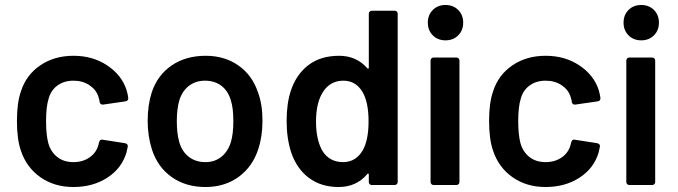

<svg xmlns="http://www.w3.org/2000/svg" viewBox="-20 -743 2722 771"><path d="M64 -138Q48 -183 48 -258Q48 -330 64 -376Q85 -442 141.5 -480.5Q198 -519 275 -519Q353 -519 411 -480Q469 -441 488 -382Q493 -366 495 -350V-348Q495 -338 484 -336L394 -323H392Q383 -323 380 -333Q380 -338 379 -341Q377 -349 375 -355Q366 -383 339 -401Q312 -419 275 -419Q237 -419 210.5 -399.5Q184 -380 175 -346Q165 -314 165 -257Q165 -202 174 -168Q184 -133 210 -112.5Q236 -92 275 -92Q313 -92 340.5 -111.5Q368 -131 376 -164Q377 -166 377 -169Q378 -170 378 -172Q381 -184 392 -182L482 -168Q487 -167 490.5 -163.5Q494 -160 493 -154Q490 -138 488 -131Q469 -67 411 -29.5Q353 8 275 8Q198 8 142 -31.5Q86 -71 64 -138Z M590 -143Q573 -197 573 -257Q573 -321 589 -371Q612 -441 669 -480Q726 -519 806 -519Q882 -519 937.5 -480Q993 -441 1016 -372Q1034 -324 1034 -258Q1034 -195 1017 -144Q994 -73 938 -32.5Q882 8 805 8Q726 8 669.5 -32Q613 -72 590 -143ZM907 -172Q917 -205 917 -256Q917 -310 907 -340Q896 -378 869 -398.5Q842 -419 803 -419Q766 -419 739 -398.5Q712 -378 700 -340Q690 -305 690 -256Q690 -207 700 -172Q711 -134 738.5 -113Q766 -92 805 -92Q842 -92 868.5 -113Q895 -134 907 -172Z M1473 -700H1565Q1570 -700 1573.5 -696.5Q1577 -693 1577 -688V-12Q1577 -7 1573.5 -3.5Q1570 0 1565 0H1473Q1468 0 1464.5 -3.5Q1461 -7 1461 -12V-42Q1461 -45 1459 -46Q1457 -47 1455 -44Q1411 8 1340 8Q1269 8 1220 -29Q1171 -66 1149 -132Q1131 -188 1131 -257Q1131 -328 1148 -379Q1170 -445 1219 -482Q1268 -519 1342 -519Q1411 -519 1455 -469Q1457 -467 1459 -467.5Q1461 -468 1461 -471V-688Q1461 -693 1464.5 -696.5Q1468 -700 1473 -700ZM1460 -256Q1460 -334 1435 -375Q1408 -419 1359 -419Q1308 -419 1279 -377Q1249 -333 1249 -255Q1249 -185 1273 -140Q1301 -92 1358 -92Q1409 -92 1437 -140Q1460 -181 1460 -256Z M1698 -652Q1698 -683 1718 -703Q1738 -723 1769 -723Q1800 -723 1820 -703Q1840 -683 1840 -652Q1840 -621 1820 -601Q1800 -581 1769 -581Q1738 -581 1718 -601Q1698 -621 1698 -652ZM1709 -12V-500Q1709 -505 1712.5 -508.5Q1716 -512 1721 -512H1813Q1818 -512 1821.5 -508.5Q1825 -505 1825 -500V-12Q1825 -7 1821.5 -3.5Q1818 0 1813 0H1721Q1716 0 1712.5 -3.5Q1709 -7 1709 -12Z M1960 -138Q1944 -183 1944 -258Q1944 -330 1960 -376Q1981 -442 2037.5 -480.5Q2094 -519 2171 -519Q2249 -519 2307 -480Q2365 -441 2384 -382Q2389 -366 2391 -350V-348Q2391 -338 2380 -336L2290 -323H2288Q2279 -323 2276 -333Q2276 -338 2275 -341Q2273 -349 2271 -355Q2262 -383 2235 -401Q2208 -419 2171 -419Q2133 -419 2106.5 -399.5Q2080 -380 2071 -346Q2061 -314 2061 -257Q2061 -202 2070 -168Q2080 -133 2106 -112.5Q2132 -92 2171 -92Q2209 -92 2236.5 -111.5Q2264 -131 2272 -164Q2273 -166 2273 -169Q2274 -170 2274 -172Q2277 -184 2288 -182L2378 -168Q2383 -167 2386.5 -163.5Q2390 -160 2389 -154Q2386 -138 2384 -131Q2365 -67 2307 -29.5Q2249 8 2171 8Q2094 8 2038 -31.5Q1982 -71 1960 -138Z M2484 -652Q2484 -683 2504 -703Q2524 -723 2555 -723Q2586 -723 2606 -703Q2626 -683 2626 -652Q2626 -621 2606 -601Q2586 -581 2555 -581Q2524 -581 2504 -601Q2484 -621 2484 -652ZM2495 -12V-500Q2495 -505 2498.5 -508.5Q2502 -512 2507 -512H2599Q2604 -512 2607.5 -508.5Q2611 -505 2611 -500V-12Q2611 -7 2607.5 -3.5Q2604 0 2599 0H2507Q2502 0 2498.5 -3.5Q2495 -7 2495 -12Z"/></svg>

Font: Amber EN SemiBold
Style: Regular
Weight: 600
Designer: Jeremy Tribby
Foundry: Tribby Type
Version: Version 1.408 November 24, 2021